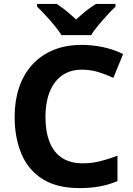

<svg xmlns="http://www.w3.org/2000/svg" viewBox="-20 -954 682 984"><path d="M398 -597Q355 -597 320.5 -580.5Q286 -564 262 -532.5Q238 -501 225.5 -456.5Q213 -412 213 -355Q213 -280 234 -226.5Q255 -173 297.5 -145Q340 -117 404 -117Q451 -117 494.5 -128Q538 -139 582 -156V-26Q537 -7 490.5 1.5Q444 10 387 10Q273 10 199.5 -35.5Q126 -81 90.5 -164Q55 -247 55 -356Q55 -437 77.5 -504.5Q100 -572 144 -621Q188 -670 252 -697Q316 -724 400 -724Q453 -724 507.5 -712.5Q562 -701 611 -677L561 -555Q525 -572 484.5 -584.5Q444 -597 398 -597ZM295 -774Q281 -797 258.5 -824Q236 -851 212.5 -876.5Q189 -902 170 -920V-934H270Q296 -918 320 -898Q344 -878 370 -854Q396 -878 421 -898Q446 -918 472 -934H572V-920Q554 -903 530 -877Q506 -851 483.5 -824Q461 -797 447 -774Z"/></svg>

Font: Noto Sans Khmer
Style: Bold
Weight: 700
Version: Version 2.003